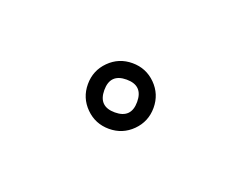

<svg xmlns="http://www.w3.org/2000/svg" viewBox="-31 -83 165 132"><g transform="rotate(20 52.0 -17.0)"><path d="M52 -29Q40 -29 40 -17Q40 -5 52 -5Q64 -5 64 -17Q64 -29 52 -29ZM52 -41Q62 -41 69 -34Q76 -27 76 -17Q76 -7 69 0Q62 7 52 7Q42 7 35 0Q28 -7 28 -17Q28 -27 35 -34Q42 -41 52 -41Z"/></g></svg>

Font: FRB American Cursive Guidelines Thin
Style: Italic
Weight: 100
Italic angle: -25°
Version: Version 2.0;Modular Font Editor K font №1